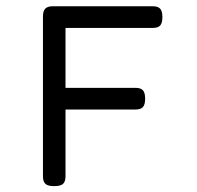

<svg xmlns="http://www.w3.org/2000/svg" viewBox="-20 -600 640 624"><path d="M507.8 -544.4Q507.8 -525.4 500.7 -517.3Q493.7 -509.3 477.1 -509.3H192.9V-314.5H420.9Q437.5 -314.5 444.6 -306.4Q451.7 -298.3 451.7 -279.3Q451.7 -260.3 444.6 -252.2Q437.5 -244.1 420.9 -244.1H192.9V-26.9Q192.9 -9.8 184.8 -2.4Q176.8 4.9 156.7 4.9H155.8Q135.7 4.9 127.7 -2.4Q119.6 -9.8 119.6 -26.9V-546.4Q119.6 -564.5 127.2 -572Q134.8 -579.6 150.4 -579.6H192.9H477.1Q493.7 -579.6 500.7 -571.5Q507.8 -563.5 507.8 -544.4Z"/></svg>

Font: Courier Prime Code
Style: Regular
Weight: 400
Designer: Alan Dague-Greene
Foundry: Quote-Unquote Apps
Version: Version 3.0318